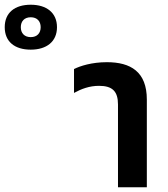

<svg xmlns="http://www.w3.org/2000/svg" viewBox="-292 -792 710 812"><path d="M-162 -582C-95 -582 -51 -616 -51 -677C-51 -738 -95 -772 -162 -772C-230 -772 -272 -738 -272 -677C-272 -616 -230 -582 -162 -582ZM-162 -635C-189 -635 -204 -652 -204 -677C-204 -702 -189 -719 -162 -719C-135 -719 -120 -702 -120 -677C-120 -652 -135 -635 -162 -635ZM207 0H329V-371C329 -489 260 -529 160 -529C96 -529 47 -513 21 -500V-399C52 -416 86 -429 127 -429C184 -429 207 -405 207 -350Z"/></svg>

Font: Noto Sans Thai UI SemiCondensed Semi
Style: Regular
Weight: 600
Width: 4
Designer: Monotype Design Team
Foundry: Monotype Imaging Inc.
Version: Version 1.901